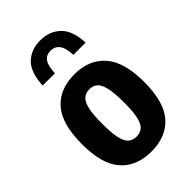

<svg xmlns="http://www.w3.org/2000/svg" viewBox="-242 -894 995 995"><g transform="rotate(-45 255.5 -397.0)"><path d="M255.5 10.5Q147.5 10.5 87.2 -56.8Q27 -124 27 -270.5Q27 -420 87 -487.8Q147 -555.5 255.5 -555.5Q363 -555.5 423.2 -486.5Q483.5 -417.5 483.5 -272Q483.5 -124.5 423.5 -57Q363.5 10.5 255.5 10.5ZM255.5 -99Q280.5 -99 298.2 -112.5Q316 -126 325.2 -163Q334.5 -200 334.5 -270Q334.5 -342 325 -380.2Q315.5 -418.5 297.8 -432.2Q280 -446 255.5 -446Q230.5 -446 212.8 -432.2Q195 -418.5 185.5 -381Q176 -343.5 176 -272.5Q176 -201.5 185.2 -164Q194.5 -126.5 212.2 -112.8Q230 -99 255.5 -99ZM98 -630.5Q102.5 -723 144.5 -764Q186.5 -805 255 -805Q321.5 -805 365 -763.8Q408.5 -722.5 413 -630.5H323Q320.5 -685 302.5 -707.2Q284.5 -729.5 255 -729.5Q223.5 -729.5 206.8 -707.2Q190 -685 188 -630.5Z"/></g></svg>

Font: Encode Sans Condensed Condensed
Style: Bold
Weight: 700
Width: 3
Designer: Multiple Designers
Foundry: Impallari Type
Version: Version 3.000; ttfautohint (v1.8.3) -l 8 -r 50 -G 200 -x 14 